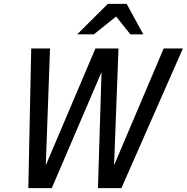

<svg xmlns="http://www.w3.org/2000/svg" viewBox="-20 -970 963 990"><path d="M126 0 141 -720H238L214 -61H192L472 -720H591L566 -61H544L824 -720H923L606 0H485L505 -644H523L247 0ZM378 -793 536 -950H633L719 -793H652L547 -925H629L464 -793Z"/></svg>

Font: Instrument Sans SemiCondensed Medium
Style: Italic
Weight: 500
Width: 4
Italic angle: -13°
Designer: Rodrigo Fuenzalida
Foundry: fragTYPE
Version: Version 1.000;gftools[0.9.28]